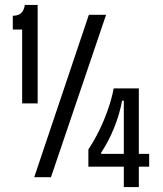

<svg xmlns="http://www.w3.org/2000/svg" viewBox="-20 -720 662 780"><path d="M70 -300V-600H32V-656Q53 -656 65 -666Q77 -676 81 -700H133V-300ZM119 0 341 -660H411L187 0ZM339 -43V-113Q363 -149 383.5 -191Q404 -233 419 -276.5Q434 -320 442 -361H544V40H483V-311H476Q466 -256 443.5 -200.5Q421 -145 391 -100V-95H586V-43Z"/></svg>

Font: Bricolage Grotesque Condensed Light
Style: Regular
Weight: 300
Width: 3
Designer: Mathieu Triay
Foundry: Atelier Triay
Version: Version 1.000;gftools[0.9.30]